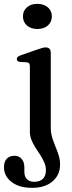

<svg xmlns="http://www.w3.org/2000/svg" viewBox="-45 -716 366 970"><path d="M211.5 -71Q211.5 -45.5 218.5 -22Q225.5 1.5 235 24Q244.5 46.5 251.5 69Q258.5 91.5 258.5 115Q258.5 168 220.2 200.5Q182 233 117.5 233Q71 233 39.5 218.8Q8 204.5 -8.5 181Q-25 157.5 -25 129.5Q-25 100.5 -10.8 85.8Q3.5 71 28 71Q50.5 71 64.2 86.8Q78 102.5 78 128.5V151Q78 176 91 189.2Q104 202.5 129 202.5Q157 202 172 187Q187 172 187 143.5Q187 123.5 178.8 104.8Q170.5 86 158.5 67.2Q146.5 48.5 134.2 29.8Q122 11 114 -9Q106 -29 106 -50V-379Q106 -390.5 102.2 -395.5Q98.5 -400.5 89.5 -401.5L56 -403Q47 -404.5 43.5 -408Q40 -411.5 40 -417.5Q40 -424 44.2 -428.2Q48.5 -432.5 59.5 -436.5L142.5 -465.5Q159 -471.5 168.8 -474Q178.5 -476.5 185.5 -476.5Q198.5 -476.5 205 -469.5Q211.5 -462.5 211.5 -450.5ZM143.5 -569.5Q111 -569.5 91 -587.2Q71 -605 71 -633.5Q71 -661.5 91 -679Q111 -696.5 143.5 -696.5Q176.5 -696.5 196.8 -678.8Q217 -661 217 -633.5Q217 -605 196.8 -587.2Q176.5 -569.5 143.5 -569.5Z"/></svg>

Font: Fraunces 12pt
Style: Regular
Weight: 400
Version: Version 1.000;[b76b70a41]